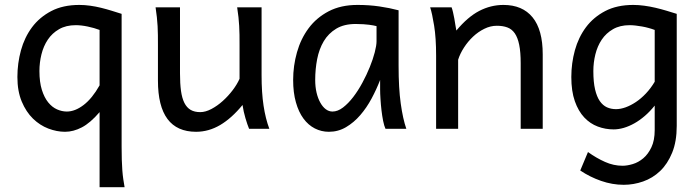

<svg xmlns="http://www.w3.org/2000/svg" viewBox="-20 -528 2860 787"><path d="M388.2 -405.3Q366.2 -413.6 339.6 -419.2Q313 -424.8 290.5 -424.8Q250.5 -424.8 222.2 -408.4Q193.8 -392.1 176 -365.5Q158.2 -338.9 149.9 -305.2Q141.6 -271.5 141.6 -236.8Q141.6 -191.4 151.6 -159.7Q161.6 -127.9 177.7 -108.2Q193.8 -88.4 213.9 -79.6Q233.9 -70.8 253.9 -70.8Q287.6 -70.8 322.8 -97.7Q357.9 -124.5 388.2 -178.2ZM388.2 -68.4Q350.1 -23.9 315.4 -5.9Q280.8 12.2 246.6 12.2Q212.9 12.2 178.2 -1Q143.6 -14.2 115.2 -41.7Q86.9 -69.3 69.1 -111.8Q51.3 -154.3 51.3 -212.4Q51.3 -268.6 65.9 -321.8Q80.6 -375 111.3 -416.3Q142.1 -457.5 190.2 -482.7Q238.3 -507.8 305.2 -507.8Q327.1 -507.8 349.6 -504.6Q372.1 -501.5 394 -496.1Q416 -490.7 437.3 -484.1Q458.5 -477.5 478.5 -471.2V73.2Q478.5 102.5 479.2 126.2Q480 149.9 481.4 169.9Q482.9 189.9 485.4 206.8Q487.8 223.6 490.7 239.3H388.2Z M1001 0Q997.6 -8.3 993.7 -19.5Q989.7 -30.8 986.1 -43.5Q982.4 -56.2 979.2 -70.1Q976.1 -84 974.1 -97.7Q929.7 -43.5 882.6 -15.6Q835.4 12.2 783.7 12.2Q627.4 12.2 627.4 -197.8V-341.8Q627.4 -365.2 627.2 -384.3Q627 -403.3 626 -421.1Q625 -439 623 -457.5Q621.1 -476.1 617.7 -498H717.8V-227.1Q717.8 -185.5 721.9 -155.5Q726.1 -125.5 735.8 -106.2Q745.6 -86.9 761.5 -77.6Q777.3 -68.4 800.8 -68.4Q822.3 -68.4 846.7 -81.3Q871.1 -94.2 893.3 -114.3Q915.5 -134.3 933.8 -158.4Q952.1 -182.6 961.9 -205.1V-341.8Q961.9 -365.7 961.7 -385Q961.4 -404.3 960.4 -421.9Q959.5 -439.5 957.5 -457.5Q955.6 -475.6 952.1 -498H1052.2V-219.7Q1052.2 -148.4 1060.3 -95Q1068.4 -41.5 1084 0Z M1523.4 -420.9Q1517.6 -422.4 1510.3 -423.8Q1502.9 -425.3 1492.9 -426.5Q1482.9 -427.7 1469.5 -428.7Q1456.1 -429.7 1438 -429.7Q1390.1 -429.7 1358.2 -410.4Q1326.2 -391.1 1307.1 -359.1Q1288.1 -327.1 1280 -285.6Q1272 -244.1 1272 -200.2Q1272 -171.9 1277.6 -148.2Q1283.2 -124.5 1293 -107.2Q1302.7 -89.8 1315.4 -80.3Q1328.1 -70.8 1342.8 -70.8Q1364.3 -70.8 1386 -87.4Q1407.7 -104 1427.7 -130.1Q1447.8 -156.2 1465.3 -188.7Q1482.9 -221.2 1495.8 -253.2Q1508.8 -285.2 1516.1 -313.5Q1523.4 -341.8 1523.4 -358.9ZM1560.1 0Q1554.7 -11.7 1550.5 -32.2Q1546.4 -52.7 1543.7 -75.9Q1541 -99.1 1539.6 -122.1Q1538.1 -145 1538.1 -161.1V-200.2Q1523.4 -162.1 1503.2 -124.3Q1482.9 -86.4 1456.8 -56.2Q1430.7 -25.9 1398.4 -6.8Q1366.2 12.2 1328.1 12.2Q1297.4 12.2 1270.5 -1.5Q1243.7 -15.1 1223.9 -42Q1204.1 -68.8 1192.9 -108.6Q1181.6 -148.4 1181.6 -200.2Q1181.6 -258.3 1197.3 -313.7Q1212.9 -369.1 1245.1 -412.4Q1277.3 -455.6 1327.1 -481.7Q1377 -507.8 1445.3 -507.8Q1492.7 -507.8 1534.7 -501.7Q1576.7 -495.6 1613.8 -485.8V-258.8Q1613.8 -166.5 1622.6 -103.8Q1631.3 -41 1645.5 0Z M2114.3 0V-268.6Q2114.3 -314.5 2108.2 -344.2Q2102.1 -374 2090.1 -391.4Q2078.1 -408.7 2059.8 -415.5Q2041.5 -422.4 2016.6 -422.4Q1990.2 -422.4 1965.1 -409.9Q1939.9 -397.5 1918.9 -377.7Q1897.9 -357.9 1881.8 -333Q1865.7 -308.1 1857.9 -283.2V0H1767.6V-300.3Q1767.6 -372.6 1759.5 -422.6Q1751.5 -472.7 1743.2 -498H1831.1Q1834 -490.2 1836.9 -477.8Q1839.8 -465.3 1842.3 -451.7Q1844.7 -438 1846.7 -424.8L1850.6 -402.8Q1897 -458.5 1944.3 -483.2Q1991.7 -507.8 2043.5 -507.8Q2121.6 -507.8 2163.1 -456.8Q2204.6 -405.8 2204.6 -305.2V0Z M2663.6 -405.3Q2651.9 -409.7 2638.7 -413.3Q2625.5 -417 2611.8 -419.4Q2598.1 -421.9 2585.2 -423.3Q2572.3 -424.8 2561 -424.8Q2521 -424.8 2492.7 -408.4Q2464.4 -392.1 2446.5 -365.5Q2428.7 -338.9 2420.4 -305.2Q2412.1 -271.5 2412.1 -236.8Q2412.1 -191.4 2419.2 -161.4Q2426.3 -131.3 2438.7 -113.5Q2451.2 -95.7 2468 -88.1Q2484.9 -80.6 2504.9 -80.6Q2523.4 -80.6 2544.4 -88.1Q2565.4 -95.7 2586.7 -109.9Q2607.9 -124 2627.7 -145Q2647.5 -166 2663.6 -192.9ZM2753.9 -12.2Q2753.9 52.2 2735.1 98.1Q2716.3 144 2685.8 173.1Q2655.3 202.1 2616.2 215.8Q2577.1 229.5 2536.6 229.5Q2489.7 229.5 2443.6 213.4Q2397.5 197.3 2358.4 170.9L2390.1 95.2Q2424.8 120.1 2460 135.7Q2495.1 151.4 2531.7 151.4Q2550.8 151.4 2573.7 144.5Q2596.7 137.7 2616.7 120.8Q2636.7 104 2650.1 75.7Q2663.6 47.4 2663.6 4.9V-95.2Q2644.5 -71.3 2623.3 -53Q2602.1 -34.7 2580.3 -22.5Q2558.6 -10.3 2536.9 -3.9Q2515.1 2.4 2495.1 2.4Q2461.4 2.4 2430.2 -9.3Q2398.9 -21 2374.8 -46.6Q2350.6 -72.3 2336.2 -113.3Q2321.8 -154.3 2321.8 -212.4Q2321.8 -268.6 2336.4 -321.8Q2351.1 -375 2381.8 -416.3Q2412.6 -457.5 2460.7 -482.7Q2508.8 -507.8 2575.7 -507.8Q2597.7 -507.8 2620.8 -504.6Q2644 -501.5 2667 -496.1Q2689.9 -490.7 2711.9 -484.1Q2733.9 -477.5 2753.9 -471.2Z"/></svg>

Font: Andika Viet
Style: Regular
Weight: 400
Designer: Victor Gaultney, Annie Olsen, Julie Remington, Don Collingsworth, Eric Hays, Becca Hirsbrunner
Foundry: SIL International
Version: Version 5.000